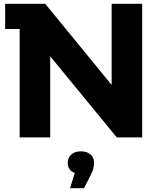

<svg xmlns="http://www.w3.org/2000/svg" viewBox="-20 -720 848 1006"><path d="M725 -700V0H592L243 -425V0H83V-568H7V-700H217L565 -275V-700ZM473 133Q473 164 455 198L420 266H347L372 186Q354 180 344.5 166.5Q335 153 335 133Q335 106 353.5 89.5Q372 73 404 73Q436 73 454.5 89.5Q473 106 473 133Z"/></svg>

Font: mBank
Style: Bold
Weight: 700
Designer: Julieta Ulanovsky
Foundry: Julieta Ulanovsky
Version: Version 7.200